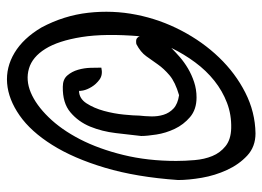

<svg xmlns="http://www.w3.org/2000/svg" viewBox="-126 -664 790 579"><g transform="rotate(-90 269.5 -374.0)"><path d="M16.6 -232.4Q25.4 -358.4 53.7 -453.1Q82 -547.9 122.6 -612.3Q163.1 -676.8 211.4 -710.4Q259.8 -744.1 308.1 -748Q356.4 -752 400.4 -725.6Q444.3 -699.2 476.6 -644.5Q512.7 -577.1 521 -503.4Q529.3 -429.7 515.1 -358.4Q501 -287.1 467.3 -222.7Q433.6 -158.2 386.2 -108.9Q338.9 -59.6 280.3 -29.8Q221.7 0 157.2 1Q117.2 1 90.3 -23.9Q63.5 -48.8 46.9 -85Q30.3 -121.1 23.4 -161.1Q16.6 -201.2 16.6 -232.4ZM149.4 -343.8Q153.3 -378.9 158.2 -420.4Q163.1 -461.9 177.7 -497.6Q192.4 -533.2 220.7 -557.1Q249 -581.1 297.9 -580.1Q320.3 -580.1 332 -566.4Q343.8 -552.7 349.1 -534.2Q354.5 -515.6 355 -496.1Q355.5 -476.6 355.5 -463.9Q334 -459 319.8 -469.2Q305.7 -479.5 297.4 -493.2Q289.1 -506.8 286.6 -519Q284.2 -531.2 286.1 -531.2Q262.7 -531.2 248 -508.8Q233.4 -486.3 225.1 -456.1Q216.8 -425.8 213.9 -395.5Q210.9 -365.2 210.9 -349.6Q209 -333 208.5 -313.5Q208 -293.9 213.4 -276.4Q218.8 -258.8 232.4 -246.1Q246.1 -233.4 272.5 -229.5Q312.5 -241.2 332.5 -258.3Q352.5 -275.4 365.2 -293.5Q377.9 -311.5 390.1 -328.6Q402.3 -345.7 426.8 -358.4Q439.5 -360.4 444.3 -356.4Q449.2 -352.5 450.2 -347.7Q459 -453.1 447.8 -523.4Q436.5 -593.8 412.1 -632.8Q387.7 -671.9 353 -682.1Q318.4 -692.4 280.8 -676.8Q243.2 -661.1 206.1 -623Q168.9 -585 139.6 -528.3Q110.4 -471.7 92.3 -397.9Q74.2 -324.2 74.2 -238.3Q74.2 -211.9 76.7 -182.6Q79.1 -153.3 88.9 -129.4Q98.6 -105.5 118.7 -89.4Q138.7 -73.2 172.9 -72.3Q213.9 -71.3 249.5 -85Q285.2 -98.6 315.9 -123Q346.7 -147.5 371.6 -181.2Q396.5 -214.8 415 -252.9Q403.3 -241.2 387.7 -227.5Q372.1 -213.9 353 -202.6Q334 -191.4 312 -184.1Q290 -176.8 265.6 -176.8Q229.5 -176.8 206.5 -196.3Q183.6 -215.8 170.9 -242.7Q158.2 -269.5 153.8 -297.9Q149.4 -326.2 149.4 -343.8Z"/></g></svg>

Font: Shadows Into Light Two
Style: Regular
Weight: 400
Designer: Kimberly Geswein
Foundry: Kimberly Geswein
Version: Version 1.003 2012